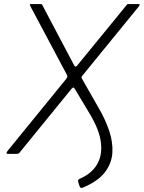

<svg xmlns="http://www.w3.org/2000/svg" viewBox="-20 -762 712 951"><path d="M391 167Q378 173 374 160L367 138Q364 127 378 122Q433 98 460 53.5Q487 9 480 -54.5Q473 -118 424 -199L351 -321Q347 -328 343.5 -328.5Q340 -329 335 -323L76 -5Q74 -2 70.5 -1Q67 0 64 0H18Q13 0 12.5 -3Q12 -6 17 -14L307 -370Q312 -376 313.5 -381Q315 -386 311 -392L129 -734Q128 -737 128 -739.5Q128 -742 132 -742H180Q185 -742 187 -741Q189 -740 190 -736L348 -437Q354 -427 362 -437L608 -738Q610 -741 612 -741.5Q614 -742 618 -742H667Q671 -742 671.5 -739Q672 -736 670 -733L387 -386Q382 -379 385 -374L470 -225Q502 -170 521 -113.5Q540 -57 536.5 -4.5Q533 48 499 92Q465 136 391 167Z"/></svg>

Font: Libre Franklin ExtraLight
Style: Italic
Weight: 250
Italic angle: -8°
Designer: Pablo Impallari, Rodrigo Fuenzalida, Nhung Nguyen
Foundry: Impallari Type
Version: Version 3.000